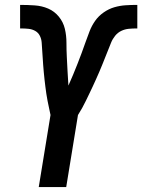

<svg xmlns="http://www.w3.org/2000/svg" viewBox="-20 -763 580 783"><path d="M138 0 186 -294Q183 -308 180 -322.5Q177 -337 174 -351.5Q171 -366 169 -380.5Q167 -395 165 -410Q163 -425 161.5 -439.5Q160 -454 158.5 -469Q157 -484 156 -499Q155 -514 154 -529Q153 -544 152 -559Q151 -574 150 -589Q149 -604 142.5 -617Q136 -630 123.5 -637Q111 -644 96 -645.5Q81 -647 66 -647H62V-743H63Q92 -743 121.5 -741Q151 -739 176.5 -728Q202 -717 220 -695Q238 -673 244.5 -645.5Q251 -618 251 -588.5Q251 -559 252.5 -530Q254 -501 255.5 -472Q257 -443 259 -414Q269 -436 278 -458Q287 -480 296 -502.5Q305 -525 313 -547Q321 -569 329 -591.5Q337 -614 345.5 -636Q354 -658 368 -678Q382 -698 403 -712.5Q424 -727 446.5 -733.5Q469 -740 492 -741.5Q515 -743 538 -743H540V-647H536Q521 -647 505 -645.5Q489 -644 474.5 -637Q460 -630 449.5 -617Q439 -604 433 -589Q427 -574 421 -559Q415 -544 409 -529Q403 -514 397 -499Q391 -484 384.5 -469Q378 -454 371.5 -439.5Q365 -425 358 -410Q351 -395 344 -380.5Q337 -366 330 -351.5Q323 -337 315 -322.5Q307 -308 298 -294L250 0Z"/></svg>

Font: Iosevka Term Curly
Style: Bold Italic
Weight: 700
Italic angle: -9°
Designer: Belleve Invis
Foundry: Belleve Invis
Version: Version 32.3.0